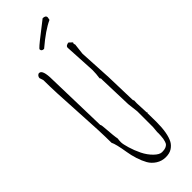

<svg xmlns="http://www.w3.org/2000/svg" viewBox="-312 -951 987 987"><g transform="rotate(-45 181.5 -457.5)"><path d="M164.1 -817.4Q146 -817.4 146 -832Q146 -837.9 205.3 -883.5Q264.6 -929.2 270 -934.1Q292 -934.1 292 -918.5Q292 -918 289.1 -903.3Q238.8 -880.9 164.1 -817.4ZM306.2 -208 307.1 -145Q307.1 -60.5 285.2 -20.5Q275.9 -3.9 258.3 7.6Q240.7 19 212.9 19Q185.1 19 161.6 4.2Q138.2 -10.7 125.5 -33.2Q112.8 -55.7 103.3 -85.4Q93.8 -115.2 89.8 -141.6Q78.6 -210.9 67.9 -231Q67.9 -310.5 57.9 -469Q47.9 -627.4 47.9 -707L41 -728Q41 -734.9 46.1 -741.5Q51.3 -748 58.1 -748Q83 -748 83 -674.8L91.8 -336.9Q95.7 -332 96.7 -313Q101.6 -243.7 106 -224.1Q104 -212.4 104 -198.7Q104 -185.1 113.5 -152.8Q123 -120.6 138.4 -89.4Q153.8 -58.1 176.8 -35.6Q199.7 -13.2 217.8 -13.2Q235.8 -13.2 244.6 -17.1Q253.4 -21 258.3 -25.6Q263.2 -30.3 266.4 -41Q269.5 -51.8 270.5 -57.4Q271.5 -63 272.5 -77.4Q273.4 -91.8 273.2 -95Q272.9 -98.1 272.9 -104L275.9 -137.2V-251L269 -311L263.2 -490.2V-502.9L258.8 -508.8Q263.2 -537.1 263.2 -565.9L253.9 -735.8Q253.9 -743.7 261 -747.8Q268.1 -752 275.9 -752L293 -735.8L290 -728L293 -720.2L286.1 -660.2L295.9 -480L300.8 -306.2L304.2 -305.2Q303.2 -298.3 303.2 -284.2L306.2 -213.9L309.1 -210.9Z"/></g></svg>

Font: Amatic SC
Style: Regular
Weight: 400
Version: Version 1.004